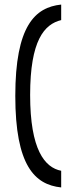

<svg xmlns="http://www.w3.org/2000/svg" viewBox="-20 -714 335 841"><path d="M248 107V34C176 20 112 -58 112 -298C112 -537 174 -608 248 -626C248 -648 248 -673 248 -694C133 -682 47 -600 47 -294C47 11 132 95 248 107Z"/></svg>

Font: Charger Static
Style: 2
Weight: 1000
Designer: Jasper
Foundry: KineticPlasma Fonts/Cannot Into Space Fonts
Version: Version 1.1